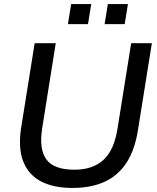

<svg xmlns="http://www.w3.org/2000/svg" viewBox="-20 -918 775 947"><path d="M337 9Q244 9 182 -23.5Q120 -56 94.5 -122Q69 -188 84 -286L151 -705H255L188 -285Q172 -183 208.5 -132Q245 -81 347 -81Q437 -81 490 -129Q543 -177 560 -286L627 -705H729L661 -280Q646 -181 605 -117Q564 -53 497 -22Q430 9 337 9ZM496 -799 512 -898H611L595 -799ZM315 -799 331 -898H430L414 -799Z"/></svg>

Font: Mulish ExtraLight SemiBold
Style: Italic
Weight: 600
Italic angle: -9°
Version: Version 3.603